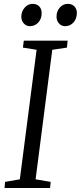

<svg xmlns="http://www.w3.org/2000/svg" viewBox="-20 -948 408 968"><path d="M3 0 5.5 -31 80 -44 164.5 -697 95.5 -708 100 -743H321L317.5 -708L243.5 -697L159.5 -44L235.5 -31L232.5 0ZM130.5 -816Q112.5 -816 99.8 -830Q87 -844 87.5 -866Q88.5 -892 105 -910.2Q121.5 -928.5 144.5 -928.5Q166.5 -928.5 178.5 -915Q190.5 -901.5 190 -882Q190 -853 173 -834.5Q156 -816 130.5 -816ZM308 -816Q290 -816 277.2 -830Q264.5 -844 265 -866Q265.5 -892 281.8 -910.2Q298 -928.5 321.5 -928.5Q343.5 -928.5 355.8 -915Q368 -901.5 367.5 -882Q367 -853 350.2 -834.5Q333.5 -816 308 -816Z"/></svg>

Font: Merriweather 48pt Light
Style: Italic
Weight: 300
Italic angle: -7.8°
Version: Version 2.101